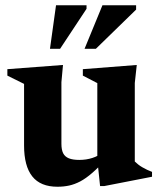

<svg xmlns="http://www.w3.org/2000/svg" viewBox="-20 -697 608 730"><path d="M213.5 -150.5Q213.5 -127.5 220.2 -114.2Q227 -101 242 -95Q257 -89 281.5 -89Q308 -89 331.2 -96.5Q354.5 -104 369 -117L387 -95.5Q356 -61.5 331.2 -40Q306.5 -18.5 285 -7.2Q263.5 4 242.8 8.5Q222 13 198.5 13Q134 13 102.8 -26.2Q71.5 -65.5 71.5 -144V-378L8 -409.5V-434L219.5 -450L213.5 -384.5ZM360.5 10.5 350 -90V-381L295 -409.5V-434L500 -450L492.5 -381.5V-83Q498 -77.5 505.2 -71.8Q512.5 -66 521.2 -61Q530 -56 539.2 -51.5Q548.5 -47 558 -43.5V-25L376 10.5ZM301.5 -511.5 369.5 -677H497.5V-660.5L344.5 -511.5ZM170 -511.5 193 -677H309V-663.5L208.5 -511.5Z"/></svg>

Font: Newsreader 24pt
Style: Bold
Weight: 700
Designer: Hugues Gentile
Foundry: Production Type
Version: Version 1.003